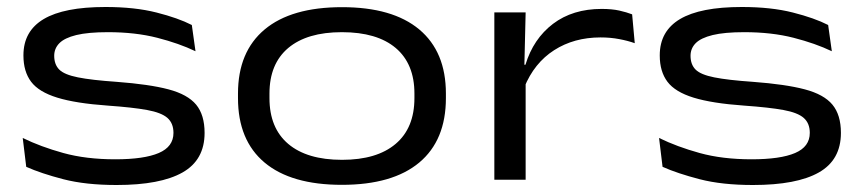

<svg xmlns="http://www.w3.org/2000/svg" viewBox="-20 -514 2467 549"><path d="M313.5 15Q225 15 161.2 -1.5Q97.5 -18 55 -37L45 -119.5Q96 -94.5 161 -76.5Q226 -58.5 309.5 -58.5Q392 -58.5 434 -76.5Q476 -94.5 476 -134Q476 -161.5 458.8 -176.8Q441.5 -192 400.5 -199.5Q359.5 -207 288.5 -212Q196.5 -218.5 143.8 -234.8Q91 -251 69 -280.2Q47 -309.5 47 -355V-356Q47 -425 105 -459.5Q163 -494 281.5 -494Q365.5 -494 427.5 -478.2Q489.5 -462.5 528.5 -442.5L539 -367.5Q492 -390 429.5 -406Q367 -422 288.5 -422Q232 -422 198.2 -413.8Q164.5 -405.5 149.8 -390.5Q135 -375.5 135 -354.5Q135 -329.5 149.5 -315Q164 -300.5 202.8 -292.8Q241.5 -285 313.5 -280Q407 -273 461.8 -258.5Q516.5 -244 540.8 -214.8Q565 -185.5 565 -134Q565 -56.5 501.8 -20.8Q438.5 15 313.5 15Z M957.5 14.5Q812.5 14.5 736.5 -49.2Q660.5 -113 660.5 -233.5V-246.5Q660.5 -366 736.8 -429.8Q813 -493.5 958 -493.5Q1102.5 -493.5 1178.8 -429.8Q1255 -366 1255 -246.5V-233.5Q1255 -113 1178.8 -49.2Q1102.5 14.5 957.5 14.5ZM958 -57Q1057.5 -57 1111.2 -102.5Q1165 -148 1165 -233.5V-246.5Q1165 -331.5 1111.5 -376.8Q1058 -422 957.5 -422Q858 -422 804.2 -376.8Q750.5 -331.5 750.5 -246.5V-233.5Q750.5 -148 804.2 -102.5Q858 -57 958 -57Z M1479 -264 1461.5 -327.5 1482.5 -329Q1505 -403 1561.2 -445.8Q1617.5 -488.5 1700.5 -488.5Q1729.5 -488.5 1750.8 -483.8Q1772 -479 1787.5 -473L1795 -390.5Q1775.5 -397.5 1750.5 -402.2Q1725.5 -407 1697 -407Q1621.5 -407 1564.5 -370.5Q1507.5 -334 1479 -264ZM1393.5 0V-478.5H1483L1479 -311.5L1483 -307.5V0Z M2133 15Q2044.5 15 1980.8 -1.5Q1917 -18 1874.5 -37L1864.5 -119.5Q1915.5 -94.5 1980.5 -76.5Q2045.5 -58.5 2129 -58.5Q2211.5 -58.5 2253.5 -76.5Q2295.5 -94.5 2295.5 -134Q2295.5 -161.5 2278.2 -176.8Q2261 -192 2220 -199.5Q2179 -207 2108 -212Q2016 -218.5 1963.2 -234.8Q1910.5 -251 1888.5 -280.2Q1866.5 -309.5 1866.5 -355V-356Q1866.5 -425 1924.5 -459.5Q1982.5 -494 2101 -494Q2185 -494 2247 -478.2Q2309 -462.5 2348 -442.5L2358.5 -367.5Q2311.5 -390 2249 -406Q2186.5 -422 2108 -422Q2051.5 -422 2017.8 -413.8Q1984 -405.5 1969.2 -390.5Q1954.5 -375.5 1954.5 -354.5Q1954.5 -329.5 1969 -315Q1983.5 -300.5 2022.2 -292.8Q2061 -285 2133 -280Q2226.5 -273 2281.2 -258.5Q2336 -244 2360.2 -214.8Q2384.5 -185.5 2384.5 -134Q2384.5 -56.5 2321.2 -20.8Q2258 15 2133 15Z"/></svg>

Font: Anek Latin Expanded
Style: Regular
Weight: 400
Width: 7
Designer: Yesha Goshar
Foundry: Ek Type
Version: Version 1.003